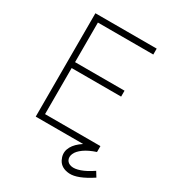

<svg xmlns="http://www.w3.org/2000/svg" viewBox="-210 -818 1020 1126"><g transform="rotate(30 300.0 -254.5)"><path d="M515 -700V-660H140V-392H475V-352H140V-40H515V0H100V-700ZM360 146Q342 110 353.5 76.5Q365 43 401 14.5Q437 -14 492 -35L515 0Q466 16 435.5 38Q405 60 395 83Q385 106 394 125Q403 143 426.5 148Q450 153 486 140.5Q522 128 566 98L587 132Q493 194 437 190.5Q381 187 360 146Z"/></g></svg>

Font: Fliege Mono Thin
Style: Regular
Weight: 100
Version: Version 0.020;Glyphs 3.3 (3306)